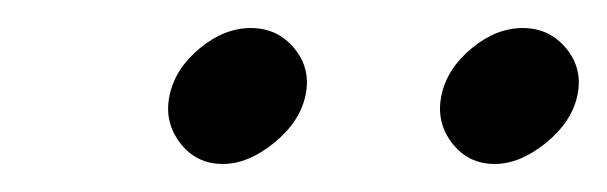

<svg xmlns="http://www.w3.org/2000/svg" viewBox="-20 -645 433 137"><path d="M333 -528Q314 -528 302.5 -543Q291 -558 295 -577Q299 -596 316.5 -610.5Q334 -625 353 -625Q372 -625 384 -610.5Q396 -596 392 -577Q388 -558 369.5 -543Q351 -528 333 -528ZM139 -528Q120 -528 108.5 -543Q97 -558 101 -577Q105 -596 122.5 -610.5Q140 -625 159 -625Q178 -625 190 -610.5Q202 -596 198 -577Q194 -558 175.5 -543Q157 -528 139 -528Z"/></svg>

Font: GFS Didot
Style: Italic
Weight: 400
Italic angle: -12°
Designer: Takis Katsoulidis and George D. Matthiopoulos
Foundry: George Matthiopoulos and Takis Katsoulidis
Version: Version 1.0